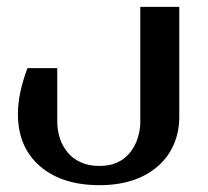

<svg xmlns="http://www.w3.org/2000/svg" viewBox="-20 -357 608 560"><path d="M502.9 -336.9V-17.1Q502.9 27.8 486.8 64.5Q470.7 101.6 440.9 127.4Q410.6 154.3 368.2 168.5Q325.2 183.1 270 183.1Q160.2 183.1 95.7 127Q32.2 71.3 32.2 -24.9Q32.2 -84 60.1 -158.2H147V-3.9Q147 22 154.3 45.4Q161.1 67.4 176.8 86.9Q190.9 105 215.3 116.2Q238.3 127 270 127Q299.8 127 322.3 116.7Q344.2 106.9 359.4 87.9Q374 69.3 381.3 46.9Q389.2 22.5 389.2 -1V-336.9Z"/></svg>

Font: SimahzazaarabicW05-Medium
Style: Regular
Weight: 500
Designer: Ahmed zaza
Foundry: Ahmed zaza
Version: Version 1.001